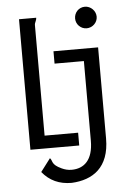

<svg xmlns="http://www.w3.org/2000/svg" viewBox="-57 -697 614 913"><g transform="rotate(-5 250.0 -240.5)"><path d="M383 -552C411 -552 435 -575 435 -603C435 -631 411 -655 383 -655C354 -655 332 -632 332 -603C332 -575 355 -552 383 -552ZM66 0H299V-61H139V-589C139 -601 148 -609 148 -623H66ZM248 174C349 169 429 117 429 -22V-457H216V-398H356V-18C356 74 313 112 253 112C236 112 221 108 206 101C156 78 169 62 155 48L108 110C143 153 189 174 248 174Z"/></g></svg>

Font: Inconsolata Thin
Style: Regular
Weight: 100
Monospace: yes
Designer: Raph Levien, Cyreal, Brenton Simpson
Foundry: Raph Levien, Cyreal, Google
Version: Version 3.100